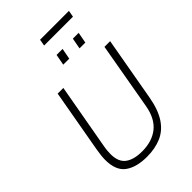

<svg xmlns="http://www.w3.org/2000/svg" viewBox="-295 -1121 1242 1242"><g transform="rotate(-45 325.5 -500.5)"><path d="M281 12Q185 12 130 -28Q75 -68 75 -166Q75 -184 77.5 -206.5Q80 -229 84 -252L161 -686H213L132 -232Q129 -217 127.5 -198.5Q126 -180 126 -167Q126 -96 167 -65.5Q208 -35 283 -35Q375 -35 433 -81.5Q491 -128 508 -225L589 -686H641L563 -246Q546 -151 508 -94Q470 -37 412.5 -12.5Q355 12 281 12ZM319 -793 333 -868H388L374 -793ZM468 -793 482 -868H535L521 -793ZM319 -968 327 -1013H591L583 -968Z"/></g></svg>

Font: Archivo SemiCondensed Thin
Style: Italic
Weight: 250
Width: 4
Italic angle: -10°
Designer: Hector Gatti
Foundry: Omnibus-Type
Version: Version 2.001